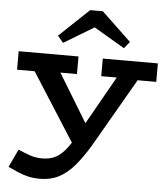

<svg xmlns="http://www.w3.org/2000/svg" viewBox="-63 -794 946 1087"><g transform="rotate(5 410.5 -250.0)"><path d="M206 238Q169 238 139.5 231.5Q110 225 82 213Q54 201 22 186L70 84Q102 98 135 110Q168 122 207 122Q245 122 274 109.5Q303 97 328 70Q353 43 378 1L635 -454H758L481 26Q440 94 399.5 141.5Q359 189 312 213.5Q265 238 206 238ZM395 62 78 -435H229L480 -22ZM22 -366V-471H362V-371H184L176 -366ZM500 -371V-471H813V-366H668L657 -371ZM268 -540 236 -578 405 -738H477L645 -578L614 -540L439 -643Z"/></g></svg>

Font: BioRhyme SemiExpanded
Style: Bold
Weight: 700
Width: 6
Designer: Aoife Mooney
Foundry: Aoife Mooney Type
Version: Version 1.600;gftools[0.9.33]